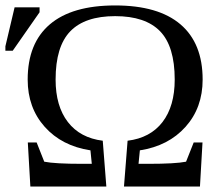

<svg xmlns="http://www.w3.org/2000/svg" viewBox="-49 -682 812 702"><path d="M372.1 -623Q261.7 -623 208 -567.6Q154.3 -512.2 154.3 -391.1Q154.3 -293.9 199.2 -235.8Q244.1 -177.7 326.7 -167.5L339.8 0H62L52.7 -161.1H85L112.8 -90.8Q151.9 -83 251.5 -83H286.6L281.7 -132.3Q176.8 -148.4 114.5 -218.3Q52.2 -288.1 52.2 -391.1Q52.2 -523.9 133.3 -593Q214.4 -662.1 372.1 -662.1Q529.8 -662.1 610.8 -593Q691.9 -523.9 691.9 -391.1Q691.9 -288.1 629.4 -218.3Q566.9 -148.4 462.4 -132.3L457.5 -83H492.7Q592.3 -83 631.3 -90.8L659.2 -161.1H691.4L682.1 0H404.3L417.5 -167.5Q500.5 -177.7 545.2 -235.8Q589.8 -293.9 589.8 -391.1Q589.8 -512.7 536.1 -567.9Q482.4 -623 372.1 -623ZM-29.3 -496.6V-512.7L4.4 -655.3H95.7V-637.2L-2.4 -496.6Z"/></svg>

Font: Liberation Serif
Style: Regular
Weight: 400
Designer: Steve Matteson
Foundry: Ascender Corporation
Version: Version 2.1.5